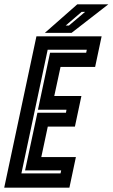

<svg xmlns="http://www.w3.org/2000/svg" viewBox="-44 -868 522 888"><path d="M-24.5 0 124.5 -700H426L396 -558.5H236L207 -424H332.5L302.5 -282.5H177L147 -141.5H307L277 0ZM55 -66H236L239 -80H72L129 -346.5H261L263.5 -360.5H131.5L187.5 -624H354.5L357.5 -638H176.5ZM163.5 -716 313.5 -848H457L287 -716ZM260 -750H275L349.5 -813H333.5Z"/></svg>

Font: Tourney Condensed Regular
Style: Bold Italic
Weight: 700
Width: 3
Italic angle: -12°
Designer: Tyler Finck
Foundry: Etcetera Type Co
Version: Version 1.010; ttfautohint (v1.8.3)